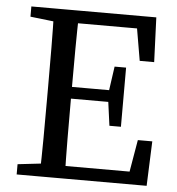

<svg xmlns="http://www.w3.org/2000/svg" viewBox="-50 -716 702 762"><g transform="rotate(5 301.5 -334.5)"><path d="M44.3 0H185.5V-55.8H175.2L44.3 -40.8V0ZM135.3 0H235.7C232.7 -103 232.7 -207 232.7 -321.5V-359.3C232.7 -464.3 232.7 -568.3 235.7 -669.3H135.3C138.3 -566.3 138.3 -462.3 138.3 -359.3V-310C138.3 -205 138.3 -101 135.3 0ZM185.5 0H562.1L569.1 -177.7H511.5L484.6 -20.3L519.6 -50.3H185.5V0ZM185.5 -318.5H411.2V-365.2H185.5V-318.5ZM394.2 -224.5H440V-460.2H394.2L379.2 -354.8V-334.9L394.2 -224.5ZM44.3 -628.5 175.2 -613.5H185.5V-669.3H44.3V-628.5ZM491.5 -491.6H549.1L542.1 -669.3H185.5V-618.9H499.6L464.6 -648.9L491.5 -491.6Z"/></g></svg>

Font: Source Serif Variable
Style: Regular
Weight: 389
Designer: Frank Grießhammer
Foundry: Adobe Systems Incorporated
Version: Version 3.001;hotconv 1.0.111;makeotfexe 2.5.65597